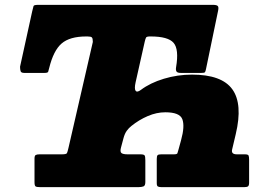

<svg xmlns="http://www.w3.org/2000/svg" viewBox="-20 -770 1108 790"><path d="M122 -20.5V-117.5Q122 -129.5 127 -132.2Q132 -135 143 -135H235Q253 -135 255.5 -140Q258 -145 262 -162.5L362 -597.5Q362 -612 358 -616Q354 -620 340 -620H335Q267 -620 233.5 -591Q200 -562 182.5 -490.5Q180 -479.5 178.2 -474.8Q176.5 -470 163.5 -470H79.5Q67 -470 64.8 -477.2Q62.5 -484.5 62.5 -495.5L112.5 -723.5Q116.5 -740 118 -745Q119.5 -750 136.5 -750H856.5Q871 -750 875.8 -745.5Q880.5 -741 877.5 -726.5L827.5 -485.5Q825.5 -475 822.8 -472.5Q820 -470 808.5 -470H724Q710 -470 706.2 -475.8Q702.5 -481.5 704.5 -493.5Q717 -567.5 694.2 -593.8Q671.5 -620 600 -620H597Q584 -620 581.2 -615.8Q578.5 -611.5 575.5 -598.5L538 -431.5Q532 -404.5 538 -396.5Q544 -388.5 559.5 -400Q598 -429 654.2 -446Q710.5 -463 770 -463Q892.5 -463 936 -402.5Q979.5 -342 950 -218L935 -154.5Q930.5 -135 954.5 -135H987.5Q1000.5 -135 1002.8 -130Q1005 -125 1005 -112V-19Q1005 -7 1000.8 -3.5Q996.5 0 985 0H645Q635 0 630 -2.5Q625 -5 625 -16V-116Q625 -128 628.5 -131.5Q632 -135 643.5 -135H695.5Q708.5 -135 710 -139.5Q711.5 -144 715 -156.5L725 -193Q741 -251 730.2 -279.5Q719.5 -308 660 -308Q624.5 -308 588.2 -292.5Q552 -277 521 -252Q510 -243.5 501.5 -231.8Q493 -220 488 -201L478 -163.5Q473 -145.5 479.8 -140.2Q486.5 -135 505 -135H557Q572 -135 575 -130.5Q578 -126 578 -110.5V-21Q578 -6 570.2 -3Q562.5 0 549 0H145Q130.5 0 126.2 -3.2Q122 -6.5 122 -20.5Z"/></svg>

Font: Besley* Fatface
Style: Italic
Weight: 900
Italic angle: -13°
Designer: Owen Earl
Foundry: indestructible type*
Version: Version 3.000; ttfautohint (v1.8.3)